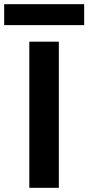

<svg xmlns="http://www.w3.org/2000/svg" viewBox="-65 -897 422 917"><path d="M337 -777V-877H-45V-777ZM216 0V-698H75V0Z"/></svg>

Font: Matrixport Bold
Style: Regular
Weight: 600
Designer: Ninad Kale (Devanagari), Jonny Pinhorn (Latin)
Foundry: Indian Type Foundry
Version: Version 2.000;PS 1.0;hotconv 1.0.79;makeotf.lib2.5.61930; tt